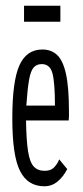

<svg xmlns="http://www.w3.org/2000/svg" viewBox="-20 -641 290 671"><path d="M135 10Q77 10 50 -43.5Q23 -97 23 -227Q23 -358 48 -413Q73 -468 128 -468Q159 -468 179.5 -449Q200 -430 210.5 -383Q221 -336 221 -251Q221 -241 221 -234.5Q221 -228 220 -220H71Q72 -151 78 -112.5Q84 -74 98 -59Q112 -44 136 -44Q157 -44 168.5 -55.5Q180 -67 187 -84L215 -50Q201 -23 181 -6.5Q161 10 135 10ZM72 -272H172Q172 -351 163.5 -384Q155 -417 126 -417Q108 -417 97.5 -405Q87 -393 81.5 -361.5Q76 -330 72 -272ZM64 -565V-621H191V-565Z"/></svg>

Font: Inconsolata UltraCondensed
Style: Regular
Weight: 400
Width: 1
Monospace: yes
Designer: Raph Levien, Cyreal, Brenton Simpson
Foundry: Raph Levien, Cyreal, Google
Version: Version 3.000; ttfautohint (v1.8.2.53-6de2)